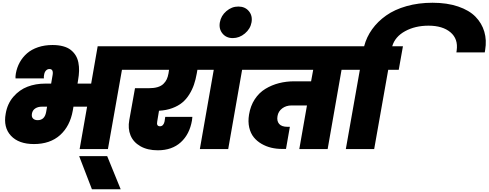

<svg xmlns="http://www.w3.org/2000/svg" viewBox="-20 -1073 3517 1382"><path d="M251 -208Q301.3 -208 312 -266.1L318.8 -305.2H282.2Q253.4 -305.2 233.9 -292.5Q214.4 -279.8 210 -255.9Q205.6 -232.4 217.5 -220.2Q229.5 -208 251 -208ZM224.1 -36.1Q114.7 -36.1 58.8 -95.9Q2.9 -155.8 21 -254.9Q33.2 -327.1 76.7 -377Q120.1 -426.8 178.2 -449Q236.3 -471.2 305.2 -471.2H348.1L358.9 -534.2Q365.7 -576.2 335.9 -576.2Q321.3 -576.2 311 -565.2Q300.8 -554.2 297.9 -537.1Q294.4 -522.5 295.9 -508.8H91.8Q90.3 -521.5 94.2 -544.9Q102.1 -587.9 122.3 -624.5Q142.6 -661.1 174.8 -689.2Q207 -717.3 254.2 -733.2Q301.3 -749 357.9 -749Q400.4 -749 433.8 -740Q467.3 -731 489 -713.9Q510.7 -696.8 524.7 -674.1Q538.6 -651.4 544.2 -622.6Q549.8 -593.8 549.1 -562.7Q548.3 -531.7 542 -496.1L538.1 -471.2H636.2L683.1 -740.2H964.8L936 -570.8H857.9L756.8 0H553.2L606.9 -305.2H508.8L503.9 -276.9Q483.9 -164.6 412.1 -100.3Q340.3 -36.1 224.1 -36.1Z M641.6 289.1 549.8 50.8H751.5L848.6 289.1Z M913.6 -570.8 943.8 -740.2H1493.7L1463.9 -570.8H1400.9L1396.5 -544.9Q1388.7 -500.5 1376.2 -464.1Q1363.8 -427.7 1342.3 -393.1Q1320.8 -358.4 1291.7 -334.5Q1262.7 -310.5 1220.2 -294.7Q1177.7 -278.8 1124.5 -275.9L1111.8 -199.2Q1104.5 -164.1 1131.8 -164.1Q1144.5 -164.1 1153.1 -173.8Q1161.6 -183.6 1164.6 -199.2L1169.4 -231.9H1364.7Q1363.3 -213.4 1361.8 -206.1Q1344.7 -106.4 1281.2 -48.8Q1217.8 8.8 1115.7 8.8Q1041.5 8.8 990.5 -20.5Q939.5 -49.8 919.4 -98.9Q899.4 -147.9 910.6 -209L951.7 -438H1049.8Q1087.4 -438 1113.8 -445.8Q1140.1 -453.6 1156 -469Q1171.9 -484.4 1180.2 -502.2Q1188.5 -520 1192.9 -544.9L1196.8 -570.8Z M1418.5 0 1518.6 -570.8H1441.4L1471.7 -740.2H1828.6L1798.3 -570.8H1722.7L1622.6 0Z M1655.3 -798.8Q1608.4 -798.8 1581.3 -832Q1554.2 -865.2 1562.5 -912.1Q1570.8 -960 1609.4 -992.9Q1647.9 -1025.9 1695.3 -1025.9Q1743.7 -1025.9 1771.2 -992.9Q1798.8 -960 1790.5 -912.1Q1782.2 -865.2 1742.7 -832Q1703.1 -798.8 1655.3 -798.8Z M1776.4 -570.8 1806.6 -740.2H2545.4L2515.6 -570.8H2438.5L2338.4 0H2134.3L2189.5 -314H2078.6Q2039.6 -314 2011.5 -293Q1983.4 -272 1977.5 -237.8Q1971.2 -202.6 1989 -181.4Q2006.8 -160.2 2050.3 -160.2H2066.4L2038.6 -1H2009.3Q1969.2 -1 1932.4 -9.8Q1895.5 -18.6 1862.3 -37.8Q1829.1 -57.1 1806.4 -85.2Q1783.7 -113.3 1773.9 -155.3Q1764.2 -197.3 1772.5 -248Q1782.7 -311 1813.7 -358.4Q1844.7 -405.8 1890.1 -433.3Q1935.5 -460.9 1988 -474.4Q2040.5 -487.8 2099.6 -487.8H2219.2L2234.4 -570.8Z M2774.4 -570.8 2673.3 0H2469.2L2570.3 -570.8H2493.2L2523.4 -740.2H2601.1Q2618.2 -806.2 2658.4 -862.3Q2698.7 -918.5 2759.5 -961.4Q2820.3 -1004.4 2906.2 -1028.8Q2992.2 -1053.2 3093.3 -1053.2Q3198.2 -1053.2 3277.8 -1026.1Q3357.4 -999 3402.8 -952.4Q3448.2 -905.8 3466.1 -844.7Q3483.9 -783.7 3472.2 -713.9L3469.2 -695.8H3265.1L3267.1 -710Q3278.8 -793 3222.4 -840.6Q3166 -888.2 3064.5 -888.2Q2968.3 -888.2 2896 -848.6Q2823.7 -809.1 2803.2 -740.2H2880.4L2850.1 -570.8Z"/></svg>

Font: SVN-Poppins Black
Style: Italic
Weight: 900
Italic angle: -10°
Designer: Ninad Kale (Devanagari), Jonny Pinhorn (Latin)
Foundry: Indian Type Foundry
Version: Version 3.002 2017